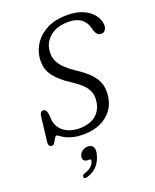

<svg xmlns="http://www.w3.org/2000/svg" viewBox="-175 -811 953 1177"><g transform="rotate(-20 302.0 -223.0)"><path d="M258.5 11Q213.5 11 184.2 3.2Q155 -4.5 137.5 -14.5Q120 -24.5 110.5 -32Q101 -39.5 95.5 -39.5Q89 -39.5 82.2 -27.2Q75.5 -15 67.8 -2.5Q60 10 51 10Q26 10 28.5 -20L47.5 -181Q50.5 -212.5 72 -212.5Q91 -212.5 96.5 -181.5L99 -156.5Q100 -98 141 -65.2Q182 -32.5 244.5 -32.5Q307 -32.5 346.8 -61.2Q386.5 -90 396.5 -145Q405.5 -194 383.8 -232.5Q362 -271 292.5 -315.5Q219 -362.5 186.2 -411.2Q153.5 -460 163 -529.5Q169.5 -577 199.2 -618.5Q229 -660 281.5 -685.8Q334 -711.5 409 -711.5Q471.5 -711.5 515 -691.2Q558.5 -671 581 -639Q603.5 -607 603.5 -572.5Q603 -556 593.8 -543.8Q584.5 -531.5 569.5 -531.5Q553.5 -531.5 544.2 -540.2Q535 -549 530 -564L523.5 -586.5Q500.5 -669.5 402 -669.5Q329.5 -669.5 286.2 -635.5Q243 -601.5 235.5 -553.5Q226.5 -498.5 252.8 -457.5Q279 -416.5 346.5 -372Q401.5 -336 431.2 -303.5Q461 -271 471 -236.5Q481 -202 476 -160Q470.5 -109 441.8 -70.5Q413 -32 366 -10.5Q319 11 258.5 11ZM225.5 168Q207 168 199.2 157.2Q191.5 146.5 196 130.5Q200.5 112 217 100.5Q233.5 89 253 89Q275 89 286.2 104.8Q297.5 120.5 288 156.5Q265.5 242.5 184.5 264.5Q165 270 163.5 255.5Q163.5 241.5 181.5 236.5Q208 228.5 223.8 213.8Q239.5 199 244 182Q247.5 168 234 168Z"/></g></svg>

Font: Fraunces 9pt SuperSoft Light
Style: Italic
Weight: 300
Italic angle: -16°
Version: Version 1.000;[b76b70a41]